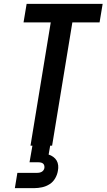

<svg xmlns="http://www.w3.org/2000/svg" viewBox="-20 -755 552 995"><path d="M138 0 243 -639H102L118 -735H512L496 -639H355L250 0ZM57 220 70 141H170Q176 141 182.5 140Q189 139 195 136Q201 133 205 127.5Q209 122 210 116Q211 110 209.5 103.5Q208 97 203.5 93Q199 89 192.5 87.5Q186 86 179 86H133L148 0H240L232 46Q245 50 256 58Q267 66 273.5 77Q280 88 281.5 102Q283 116 280 130Q277 150 266 169Q255 188 237 199.5Q219 211 198 215.5Q177 220 157 220Z"/></svg>

Font: Iosevka Term Curly Oblique
Style: Bold
Weight: 700
Italic angle: -9°
Designer: Belleve Invis
Foundry: Belleve Invis
Version: Version 32.3.0